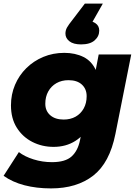

<svg xmlns="http://www.w3.org/2000/svg" viewBox="-32 -845 757 1068"><path d="M252 203Q171 203 104 185.5Q37 168 -12 133L73 1Q105 26 154.5 41.5Q204 57 257 57Q331 57 366 25.5Q401 -6 413 -65L430 -149L468 -290L498 -443L517 -542H698L610 -100Q578 61 486.5 132Q395 203 252 203ZM266 -28Q202 -28 148 -55.5Q94 -83 61.5 -134.5Q29 -186 29 -259Q29 -320 51.5 -373Q74 -426 114.5 -466Q155 -506 209 -528.5Q263 -551 326 -551Q386 -551 432.5 -528Q479 -505 502.5 -452Q526 -399 514 -308Q504 -219 471.5 -156.5Q439 -94 387 -61Q335 -28 266 -28ZM322 -180Q360 -180 388.5 -196Q417 -212 433.5 -241.5Q450 -271 450 -310Q450 -350 423.5 -374.5Q397 -399 349 -399Q311 -399 282 -382.5Q253 -366 236.5 -336.5Q220 -307 220 -268Q220 -228 247.5 -204Q275 -180 322 -180ZM419 -598Q376 -598 354 -615.5Q332 -633 332 -658Q332 -676 340.5 -691.5Q349 -707 373 -737L440 -825H540L451 -668L435 -731Q476 -731 498 -716.5Q520 -702 520 -675Q520 -643 494.5 -620.5Q469 -598 419 -598Z"/></svg>

Font: Montserrat Thin ExtraBold
Style: Italic
Weight: 800
Italic angle: -11.3°
Version: Version 9.000